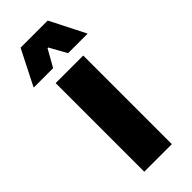

<svg xmlns="http://www.w3.org/2000/svg" viewBox="-249 -720 753 753"><g transform="rotate(-45 128.0 -343.5)"><path d="M51.5 0V-491.5H204.5V0ZM52.5 -687H203L276.5 -542V-540H169L129.5 -611H126L86 -540H-21V-542Z"/></g></svg>

Font: Anek Telugu
Style: Bold
Weight: 700
Designer: Omkar Bhoir (Telugu), Yesha Goshar (Latin)
Foundry: Ek Type
Version: Version 1.003